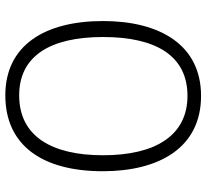

<svg xmlns="http://www.w3.org/2000/svg" viewBox="-47 -718 775 721"><g transform="rotate(-90 340.5 -357.5)"><path d="M622 -358C622 -578 530 -725 343 -725C155 -725 58 -586 58 -359C58 -149 145 10 341 10C534 10 622 -147 622 -358ZM118 -358C118 -552 190 -673 343 -673C489 -673 562 -559 562 -358C562 -160 492 -41 341 -41C191 -41 118 -163 118 -358Z"/></g></svg>

Font: Noto Sans Armenian SemiCondensed Light
Style: Regular
Weight: 300
Width: 4
Designer: Monotype Design Team
Foundry: Monotype Imaging Inc.
Version: Version 2.008